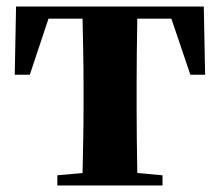

<svg xmlns="http://www.w3.org/2000/svg" viewBox="-20 -566 671 586"><path d="M399 -509Q397 -393 397 -308V-238Q397 -154 399 -38L476 -31V0H155V-31L232 -38Q233 -79 234 -139Q235 -192 235 -238V-308Q235 -354 234 -408Q233 -468 232 -509H128L71 -338H25L29 -546H602L606 -338H561L503 -509Z"/></svg>

Font: Source Han Serif SC Heavy
Style: Regular
Weight: 900
Designer: Ryoko NISHIZUKA  (kana & ideographs); Frank Grießhammer (Latin, Greek & Cyrillic); Wenlong ZHANG  (bopomofo); Sandoll Co
Foundry: Adobe Systems Incorporated
Version: Version 1.001 October 20, 2017